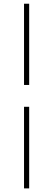

<svg xmlns="http://www.w3.org/2000/svg" viewBox="-20 -832 293 1057"><path d="M112.3 205.1V-244.1H140.6V205.1ZM112.3 -364.3V-811.5H140.6V-364.3Z"/></svg>

Font: Reddit Sans ExtraLight
Style: Regular
Weight: 250
Designer: Stephen Hutchings
Foundry: Reddit
Version: Version 1.014